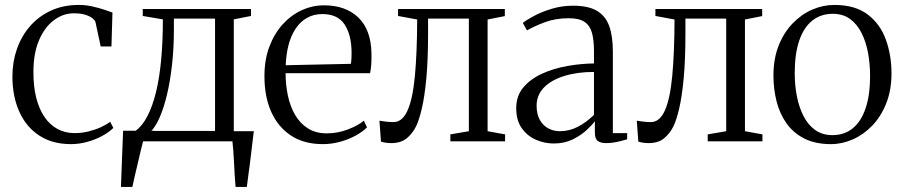

<svg xmlns="http://www.w3.org/2000/svg" viewBox="-20 -558 3568 758"><path d="M260 11Q186.5 11 134.8 -23Q83 -57 56 -117.5Q29 -178 29 -256Q29 -313.5 46.8 -364.5Q64.5 -415.5 98.8 -454.8Q133 -494 181.5 -516.2Q230 -538.5 291 -538.5Q318.5 -538.5 345 -532.5Q371.5 -526.5 392.5 -519.5Q413.5 -512.5 424 -508.5L420 -374.5H377.5L357 -470.5Q356 -476.5 346.5 -484.8Q337 -493 318.5 -499.2Q300 -505.5 271.5 -505.5Q229 -505.5 192.5 -478Q156 -450.5 134 -399Q112 -347.5 112 -275Q111.5 -217.5 123 -172.2Q134.5 -127 155.8 -96Q177 -65 207 -48.8Q237 -32.5 274.5 -32.5Q303 -32.5 330 -39.2Q357 -46 379 -56.2Q401 -66.5 415 -77L427.5 -53Q410.5 -36 383.2 -21.2Q356 -6.5 324.2 2.2Q292.5 11 260 11Z M503.5 0V-38L515.5 -41.5Q542 -61 562 -99.5Q582 -138 595.8 -193.8Q609.5 -249.5 616.2 -321.8Q623 -394 623 -481.5L543.5 -495V-522.5H971V-495L903 -481.5V0ZM577 -41H829V-484.5H666.5V-441.5Q666.5 -367.5 659.2 -302.8Q652 -238 639.5 -185.5Q627 -133 611 -96Q595 -59 577 -41ZM457.5 180Q459 144.5 460.2 108Q461.5 71.5 463 33.8Q464.5 -4 466 -42H588.5L546 -4.5Q542 10 536.5 33Q531 56 524.8 83Q518.5 110 512.5 135.2Q506.5 160.5 502.5 180ZM910 180Q908 156.5 906.5 131.5Q905 106.5 903.8 82.2Q902.5 58 901 36.5Q899.5 15 897.5 -1L860 -40H982Q979.5 -19 976.8 3Q974 25 971.5 47.5Q969 70 966 92.5Q963 115 960 137Q957 159 954.5 180Z M1254.5 11Q1181 11 1129.8 -22.2Q1078.5 -55.5 1051.2 -115.5Q1024 -175.5 1024 -257Q1024 -323 1043.8 -374.8Q1063.5 -426.5 1096.8 -462.8Q1130 -499 1172 -518Q1214 -537 1259 -537Q1344.5 -537 1394.5 -489Q1444.5 -441 1446.5 -348.5Q1447 -319.5 1445.5 -301.2Q1444 -283 1441 -269H1107.5Q1107.5 -223.5 1116.5 -180.8Q1125.5 -138 1145 -104.5Q1164.5 -71 1195.5 -51.2Q1226.5 -31.5 1270 -31.5Q1313 -31.5 1353.5 -47Q1394 -62.5 1416.5 -81.5L1429 -55Q1410.5 -37 1382.8 -22Q1355 -7 1321.8 2Q1288.5 11 1254.5 11ZM1108 -300.5 1365 -306Q1367 -316 1367.5 -327.5Q1368 -339 1368 -349Q1368 -419 1340.8 -460.8Q1313.5 -502.5 1253 -502.5Q1218 -502.5 1191.2 -487Q1164.5 -471.5 1146.5 -444Q1128.5 -416.5 1119 -379.8Q1109.5 -343 1108 -300.5Z M1524 7Q1512 7 1501.5 5.2Q1491 3.5 1484 1L1478 -81.5Q1488 -79.5 1503.5 -77.8Q1519 -76 1533.5 -76Q1568.5 -76 1589 -122Q1609.5 -168 1618 -258.2Q1626.5 -348.5 1627 -481L1551.5 -495V-522.5H1973V-494.5L1905 -481V-40L1974 -27.5V0H1758V-27.5L1831 -40V-484.5H1670V-429Q1670 -320.5 1663 -247.2Q1656 -174 1645.2 -129Q1634.5 -84 1623 -60Q1608.5 -30.5 1585.5 -11.8Q1562.5 7 1524 7Z M2166.5 8.5Q2130 8.5 2096 -6.2Q2062 -21 2040 -51.8Q2018 -82.5 2018 -131Q2018 -179.5 2046.2 -213Q2074.5 -246.5 2120.2 -267.2Q2166 -288 2220 -297.5Q2274 -307 2325 -307.5V-355.5Q2325 -399 2317.2 -427.8Q2309.5 -456.5 2288.2 -471.2Q2267 -486 2226 -486Q2173.5 -486 2131.8 -470.5Q2090 -455 2060.5 -438L2044 -467.5Q2059 -479.5 2089 -495.5Q2119 -511.5 2158.8 -523.5Q2198.5 -535.5 2242.5 -535.5Q2301.5 -535.5 2335.8 -515.8Q2370 -496 2384.8 -456Q2399.5 -416 2399.5 -354.5V-32.5H2456V-8Q2445.5 -5 2432 -1.5Q2418.5 2 2403.8 4.5Q2389 7 2373.5 7Q2351.5 7 2340 -1.5Q2328.5 -10 2328.5 -34.5V-79.5Q2318.5 -65.5 2296 -44.5Q2273.5 -23.5 2240.8 -7.5Q2208 8.5 2166.5 8.5ZM2190 -40Q2228.5 -40 2262.2 -58Q2296 -76 2325 -104.5V-274Q2259.5 -274 2208.2 -258.2Q2157 -242.5 2127.8 -212.8Q2098.5 -183 2098.5 -140.5Q2098.5 -107.5 2111 -85Q2123.5 -62.5 2144.5 -51.2Q2165.5 -40 2190 -40Z M2540 7Q2528 7 2517.5 5.2Q2507 3.5 2500 1L2494 -81.5Q2504 -79.5 2519.5 -77.8Q2535 -76 2549.5 -76Q2584.5 -76 2605 -122Q2625.5 -168 2634 -258.2Q2642.5 -348.5 2643 -481L2567.5 -495V-522.5H2989V-494.5L2921 -481V-40L2990 -27.5V0H2774V-27.5L2847 -40V-484.5H2686V-429Q2686 -320.5 2679 -247.2Q2672 -174 2661.2 -129Q2650.5 -84 2639 -60Q2624.5 -30.5 2601.5 -11.8Q2578.5 7 2540 7Z M3033.5 -259.5Q3033.5 -326 3054 -377.8Q3074.5 -429.5 3109.2 -465.5Q3144 -501.5 3186.5 -520Q3229 -538.5 3273.5 -538.5Q3356.5 -538.5 3406 -500.5Q3455.5 -462.5 3477.5 -401Q3499.5 -339.5 3499.5 -268.5Q3499.5 -202.5 3479 -150.5Q3458.5 -98.5 3424 -62.5Q3389.5 -26.5 3347 -7.8Q3304.5 11 3260.5 11Q3198.5 11 3155 -11.2Q3111.5 -33.5 3084.8 -71.5Q3058 -109.5 3045.8 -158Q3033.5 -206.5 3033.5 -259.5ZM3266.5 -24.5Q3313 -24.5 3346.2 -51.2Q3379.5 -78 3397.2 -130.2Q3415 -182.5 3415 -259.5Q3415 -305.5 3407 -349Q3399 -392.5 3381.5 -427.5Q3364 -462.5 3336 -483Q3308 -503.5 3267.5 -503.5Q3221 -503.5 3187.2 -477Q3153.5 -450.5 3135.5 -398.2Q3117.5 -346 3117.5 -268.5Q3117.5 -222 3126 -178.2Q3134.5 -134.5 3152.2 -99.8Q3170 -65 3198.2 -44.8Q3226.5 -24.5 3266.5 -24.5Z"/></svg>

Font: Merriweather 96pt Light
Style: Regular
Weight: 300
Version: Version 2.100